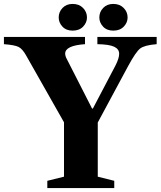

<svg xmlns="http://www.w3.org/2000/svg" viewBox="-38 -958 818 978"><path d="M203 0V-37L288 -58V-335L97 -672Q77 -709 56.5 -719Q36 -729 -18 -733V-770H395V-733Q294 -726 294 -685Q294 -672 303 -656L431 -405H435L550 -624Q569 -661 569 -684Q569 -708 543.5 -720Q518 -732 458 -733V-770H760V-733Q698 -728 676 -711Q654 -694 615 -622L460 -334V-58L544 -37V0ZM261 -869Q261 -897 280.5 -917.5Q300 -938 332 -938Q365 -938 385 -917.5Q405 -897 405 -869Q405 -843 385.5 -822.5Q366 -802 332 -802Q299 -802 280 -822.5Q261 -843 261 -869ZM468 -869Q468 -897 487.5 -917.5Q507 -938 539 -938Q572 -938 592 -917.5Q612 -897 612 -869Q612 -843 592.5 -822.5Q573 -802 539 -802Q506 -802 487 -822.5Q468 -843 468 -869Z"/></svg>

Font: Libre Caslon Text
Style: Bold
Weight: 700
Designer: Pablo Impallari, Rodrigo Fuenzalida
Foundry: Pablo Impallari, Rodrigo Fuenzalida
Version: Version 1.002